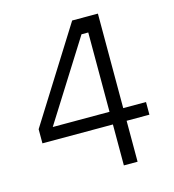

<svg xmlns="http://www.w3.org/2000/svg" viewBox="-105 -790 798 879"><g transform="rotate(-15 293.5 -351.0)"><path d="M547 -194H439V0H374V-194H40V-261L317 -702H439V-254H547ZM374 -254V-630H342L105 -254Z"/></g></svg>

Font: Kulim Park Light
Style: Regular
Weight: 300
Designer: Noponies / Dale Sattler
Foundry: Noponies
Version: Version 1.000; ttfautohint (v1.8.3)